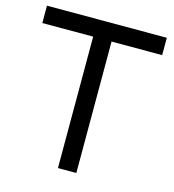

<svg xmlns="http://www.w3.org/2000/svg" viewBox="-111 -843 847 935"><g transform="rotate(15 312.5 -375.0)"><path d="M614.6 -750H10.4V-662.5H266.7V0H359.4V-662.5H614.6Z"/></g></svg>

Font: Manrope3 Medium
Style: Regular
Weight: 500
Width: 4
Designer: Mikhail Sharanda
Foundry: Mikhail Sharanda
Version: Version 3.000;PS 003.000;hotconv 1.0.88;makeotf.lib2.5.64775